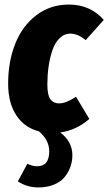

<svg xmlns="http://www.w3.org/2000/svg" viewBox="-20 -571 480 851"><path d="M316.9 -142.1 376 -43.9Q318.4 6.3 247.1 16.1Q300.8 56.6 300.8 117.2Q300.8 142.6 292.7 166.3Q284.7 189.9 268.1 211.7Q251.5 233.4 220.7 246.6Q189.9 259.8 149.9 259.8Q99.6 259.8 59.1 232.9L101.1 154.8Q124.5 166 144 166Q198.2 166 198.2 100.1Q198.2 49.8 152.8 11.2Q87.9 -5.4 52 -60.3Q16.1 -115.2 16.1 -200.2Q16.1 -297.9 47.4 -376.7Q78.6 -455.6 140.6 -503.2Q202.6 -550.8 285.2 -550.8Q379.9 -550.8 439.9 -482.9L359.9 -393.1Q325.2 -421.9 292 -421.9Q264.2 -421.9 243.4 -401.1Q222.7 -380.4 211.4 -345.9Q200.2 -311.5 195.1 -274.2Q189.9 -236.8 189.9 -196.8Q189.9 -148.9 203.4 -130.9Q216.8 -112.8 242.2 -112.8Q272.5 -112.8 316.9 -142.1Z"/></svg>

Font: Fira Sans Compressed ExtraBold
Style: Italic
Weight: 800
Width: 3
Italic angle: -8°
Designer: Carrois Corporate & Edenspiekermann AG
Foundry: Carrois Corporate GbR & Edenspiekermann AG
Version: Version 4.203;PS 004.203;hotconv 1.0.88;makeotf.lib2.5.64775